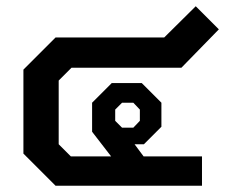

<svg xmlns="http://www.w3.org/2000/svg" viewBox="-20 -595 721 615"><path d="M55 -103V-372L158 -475H506L607 -575L681 -501L561 -378H209L168 -337V-133L207 -94H336L275 -173V-266L338 -329H434L497 -266V-189L441 -133H411L440 -94H627V0H158ZM407 -186 428 -208V-244L407 -266H371L349 -244V-208L371 -186Z"/></svg>

Font: Chakra Petch SemiBold
Style: Regular
Weight: 600
Designer: Katatrad Aksorn Co.,Ltd.
Foundry: Cadson Demak Co.,Ltd.
Version: Version 1.000; ttfautohint (v1.6)